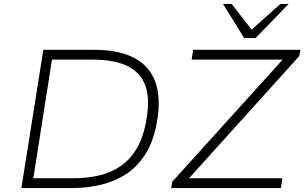

<svg xmlns="http://www.w3.org/2000/svg" viewBox="-20 -959 1552 979"><path d="M89 0 201 -705H459Q654 -705 734.5 -607.5Q815 -510 777 -320Q760 -235 722 -174Q684 -113 628.5 -75Q573 -37 501 -18.5Q429 0 344 0ZM150 -50H350Q425 -50 486 -64.5Q547 -79 595 -112Q643 -145 675.5 -199Q708 -253 724 -333Q757 -501 689 -578Q621 -655 454 -655H245ZM853 0 858 -32 1451 -688 1454 -655H957L965 -705H1512L1506 -673L914 -17L911 -50H1420L1412 0ZM1225 -765 1117 -939H1161L1263 -808L1410 -939H1452L1283 -765Z"/></svg>

Font: Nunito Sans 7pt SemiExpanded ExtraLight
Style: Italic
Weight: 250
Width: 6
Italic angle: -9°
Designer: Vernon Adams
Foundry: Vernon Adams
Version: Version 3.101;gftools[0.9.27]